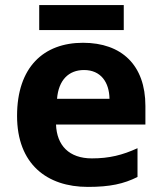

<svg xmlns="http://www.w3.org/2000/svg" viewBox="-20 -724 637 754"><path d="M466 -704H134V-606H466ZM306 -556C151 -556 47 -460 47 -269C47 -80 164 10 325 10C412 10 466 -2 520 -29V-142C461 -115 409 -102 341 -102C251 -102 203 -153 200 -235H551V-308C551 -468 458 -556 306 -556ZM310 -449C376 -449 409 -401 410 -336H204C210 -410 250 -449 310 -449Z"/></svg>

Font: Noto Sans Lao UI
Style: Bold
Weight: 700
Designer: Monotype Design Team
Foundry: Monotype Imaging Inc.
Version: Version 2.000